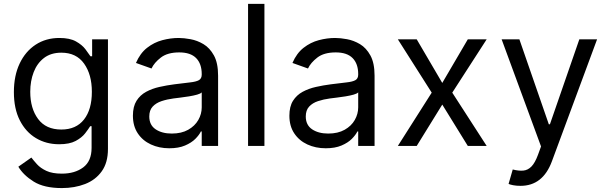

<svg xmlns="http://www.w3.org/2000/svg" viewBox="-20 -747 3111 983"><path d="M296.9 215.9Q205.6 215.9 152.5 182.7Q99.4 149.5 73.9 106.5L140.6 59.7Q152 74.6 169.4 93.9Q186.8 113.3 217.2 127.7Q247.5 142 296.9 142Q362.9 142 405.9 110.1Q448.9 78.1 448.9 9.9V-100.9H441.8Q432.5 -85.9 415.7 -64.1Q398.8 -42.3 367.4 -25.4Q335.9 -8.5 282.7 -8.5Q216.6 -8.5 164.2 -39.8Q111.9 -71 81.5 -130.7Q51.1 -190.3 51.1 -275.6Q51.1 -359.4 80.6 -421.7Q110.1 -484 162.6 -518.3Q215.2 -552.6 284.1 -552.6Q337.4 -552.6 368.8 -535Q400.2 -517.4 417.1 -495.2Q433.9 -473 443.2 -458.8H451.7V-545.5H532.7V15.6Q532.7 85.9 500.9 130.1Q469.1 174.4 415.7 195.1Q362.2 215.9 296.9 215.9ZM294 -83.8Q369.7 -83.8 410 -135.1Q450.3 -186.4 450.3 -277Q450.3 -365.4 410.5 -421.3Q370.7 -477.3 294 -477.3Q240.8 -477.3 205.4 -450.3Q170.1 -423.3 152.5 -377.8Q134.9 -332.4 134.9 -277Q134.9 -191.8 175.1 -137.8Q215.2 -83.8 294 -83.8Z M846.6 12.1Q794.7 12.1 752.5 -7.5Q710.2 -27 685.4 -64.3Q660.5 -101.6 660.5 -154.8Q660.5 -201.7 679 -231Q697.4 -260.3 728.3 -277Q759.2 -293.7 796.7 -302Q834.2 -310.4 872.2 -315.3Q921.9 -321.7 952.9 -325.1Q984 -328.5 998.4 -336.6Q1012.8 -344.8 1012.8 -365.1V-367.9Q1012.8 -420.5 984.2 -449.6Q955.6 -478.7 897.7 -478.7Q837.7 -478.7 803.6 -452.4Q769.5 -426.1 755.7 -396.3L676.1 -424.7Q697.4 -474.4 733.1 -502.3Q768.8 -530.2 811.3 -541.4Q853.7 -552.6 894.9 -552.6Q921.2 -552.6 955.4 -546.3Q989.7 -540.1 1021.8 -521Q1054 -501.8 1075.3 -463.1Q1096.6 -424.4 1096.6 -359.4V0H1012.8V-73.9H1008.5Q1000 -56.1 980.1 -36Q960.2 -16 927.2 -2Q894.2 12.1 846.6 12.1ZM859.4 -63.2Q909.1 -63.2 943.4 -82.6Q977.6 -101.9 995.2 -132.6Q1012.8 -163.4 1012.8 -197.4V-274.1Q1007.5 -267.8 989.5 -262.6Q971.6 -257.5 948.3 -253.7Q925.1 -250 903.2 -247.3Q881.4 -244.7 867.9 -242.9Q835.2 -238.6 807 -229.2Q778.8 -219.8 761.5 -201.2Q744.3 -182.5 744.3 -150.6Q744.3 -106.9 776.8 -85Q809.3 -63.2 859.4 -63.2Z M1333.8 -727.3V0H1250V-727.3Z M1647.7 12.1Q1595.9 12.1 1553.6 -7.5Q1511.4 -27 1486.5 -64.3Q1461.6 -101.6 1461.6 -154.8Q1461.6 -201.7 1480.1 -231Q1498.6 -260.3 1529.5 -277Q1560.4 -293.7 1597.8 -302Q1635.3 -310.4 1673.3 -315.3Q1723 -321.7 1754.1 -325.1Q1785.2 -328.5 1799.5 -336.6Q1813.9 -344.8 1813.9 -365.1V-367.9Q1813.9 -420.5 1785.3 -449.6Q1756.7 -478.7 1698.9 -478.7Q1638.8 -478.7 1604.8 -452.4Q1570.7 -426.1 1556.8 -396.3L1477.3 -424.7Q1498.6 -474.4 1534.3 -502.3Q1570 -530.2 1612.4 -541.4Q1654.8 -552.6 1696 -552.6Q1722.3 -552.6 1756.6 -546.3Q1790.8 -540.1 1823 -521Q1855.1 -501.8 1876.4 -463.1Q1897.7 -424.4 1897.7 -359.4V0H1813.9V-73.9H1809.7Q1801.1 -56.1 1781.2 -36Q1761.4 -16 1728.3 -2Q1695.3 12.1 1647.7 12.1ZM1660.5 -63.2Q1710.2 -63.2 1744.5 -82.6Q1778.8 -101.9 1796.3 -132.6Q1813.9 -163.4 1813.9 -197.4V-274.1Q1808.6 -267.8 1790.7 -262.6Q1772.7 -257.5 1749.5 -253.7Q1726.2 -250 1704.4 -247.3Q1682.5 -244.7 1669 -242.9Q1636.4 -238.6 1608.1 -229.2Q1579.9 -219.8 1562.7 -201.2Q1545.5 -182.5 1545.5 -150.6Q1545.5 -106.9 1577.9 -85Q1610.4 -63.2 1660.5 -63.2Z M2113.6 -545.5 2244.3 -322.4 2375 -545.5H2471.6L2295.5 -272.7L2471.6 0H2375L2244.3 -211.6L2113.6 0H2017L2190.3 -272.7L2017 -545.5Z M2644.9 204.5Q2623.6 204.5 2606.9 201.2Q2590.2 197.8 2583.8 194.6L2605.1 120.7Q2635.7 128.6 2659.1 126.4Q2682.5 124.3 2700.8 105.6Q2719.1 87 2734.4 45.5L2750 2.8L2548.3 -545.5H2639.2L2789.8 -110.8H2795.5L2946 -545.5H3036.9L2805.4 79.5Q2758.9 204.5 2644.9 204.5Z"/></svg>

Font: Inter Alia
Style: Regular
Weight: 400
Designer: Rasmus Andersson (Latin, Greek, Cyrillic etc.) and Evan from Shavian.info (Shavian, old style figures)
Foundry: Shavian.info
Version: Version 0.001;git-37ab20767